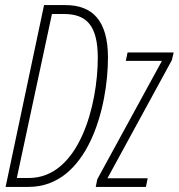

<svg xmlns="http://www.w3.org/2000/svg" viewBox="-20 -734 702 754"><path d="M2 0H92C325 0 404 -312 404 -508C404 -652 344 -714 237 -714H153ZM93 -35H46L184 -679H231C319 -679 364 -635 364 -507C364 -322 291 -35 93 -35ZM356 0H553L560 -34H402L655 -498L662 -528H481L474 -495H616L362 -30Z"/></svg>

Font: Noto Sans ExtraCondensed ExtraLight
Style: Italic
Weight: 200
Width: 2
Italic angle: -12°
Designer: Monotype Design Team
Foundry: Monotype Imaging Inc.
Version: Version 2.013